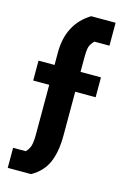

<svg xmlns="http://www.w3.org/2000/svg" viewBox="-128 -760 646 971"><g transform="rotate(15 195.0 -275.0)"><path d="M245 -310V-81Q245 3 221 59.5Q197 116 137 150H15V45H81Q98 28 103.5 7.5Q109 -13 109 -49V-310H25V-414H109V-479Q109 -629 224 -700H352V-580H273Q255 -562 250 -544.5Q245 -527 245 -493V-414H352V-310Z"/></g></svg>

Font: Jockey One
Style: Regular
Weight: 400
Designer: TypeTogether
Foundry: TypeTogether
Version: Version 1.002